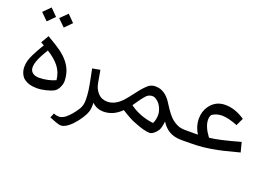

<svg xmlns="http://www.w3.org/2000/svg" viewBox="-112 -957 2149 1502"><g transform="rotate(20 963.0 -205.5)"><path d="M179.2 -569.3 237.8 -627.4 294.9 -569.3 237.8 -511.7ZM37.6 -569.3 95.7 -627.4 153.3 -569.3 95.7 -511.7ZM115.2 -138.2Q115.2 -108.4 135.7 -92.5Q156.2 -76.7 190.9 -76.7Q225.6 -76.7 263.2 -85Q300.8 -93.3 325.7 -106Q318.8 -170.9 282.7 -216.3Q246.6 -261.7 183.1 -300.8Q182.6 -299.8 177 -290.5Q171.4 -281.2 168.9 -277.1Q166.5 -272.9 160.4 -262.7Q154.3 -252.4 151.1 -246.1Q147.9 -239.7 142.3 -228.8Q136.7 -217.8 133.5 -210.2Q130.4 -202.6 126.5 -192.1Q122.6 -181.6 120.1 -172.9Q115.2 -153.3 115.2 -138.2ZM82 -225.1Q104.5 -269.5 120.8 -296.9Q137.2 -324.2 139.2 -327.6L111.8 -343.3L149.9 -408.2Q235.8 -357.4 265.6 -335.4Q350.1 -273.4 375 -197.8Q387.2 -161.1 387.7 -119.1Q387.7 -95.2 373.8 -66.4Q359.9 -37.6 338.6 -25.9Q317.4 -14.2 277.1 -4.2Q236.8 5.9 202.4 5.9Q168 5.9 143.6 -0.5Q119.1 -6.8 98.1 -21.2Q77.1 -35.6 65.2 -62Q53.2 -88.4 53.2 -117.2Q53.2 -146 60.1 -170.4Q66.9 -194.8 82 -225.1Z M657.2 -39.1 658.2 -21Q658.2 11.7 650.9 35.6Q643.6 59.6 622.3 93Q601.1 126.5 571.8 158.4Q542.5 190.4 512.2 206.5Q495.1 215.8 478.8 215.8Q462.4 215.8 430.7 204.1L380.4 184.1L395.5 146.5Q419.4 155.8 438 155.8Q467.3 155.8 494.6 133.3Q533.7 102.5 574.7 38.6Q593.8 6.8 593.8 -36.1Q593.8 -79.1 587.9 -119.9Q582 -160.6 570.6 -215.3Q559.1 -270 556.2 -287.6L620.6 -299.3L638.2 -200.7Q646 -149.9 676.5 -116.7Q707 -83.5 756.3 -83.5V0Q696.3 0 657.2 -39.1Z M1166 -124Q1166 -142.1 1157.7 -166Q1141.6 -212.9 1106 -234.9Q1090.8 -245.6 1074 -245.6Q1057.1 -245.6 1045.4 -239.5Q1033.7 -233.4 1027.3 -227.1Q1021 -220.7 1011.5 -209.2Q1002 -197.8 991.9 -184.1Q981.9 -170.4 969 -151.4Q956.1 -132.3 950.7 -125Q1036.1 -62.5 1149.9 -49.3Q1166 -81.1 1166 -124ZM755.9 -83.5Q819.3 -83.5 877.4 -146Q894.5 -164.1 939.7 -223.6Q984.9 -283.2 1015.6 -307.6Q1040.5 -325.2 1067.6 -325.2Q1094.7 -325.2 1112.3 -319.3Q1167.5 -300.3 1206.1 -237.3Q1260.3 -149.4 1298.8 -120.1Q1317.9 -105.5 1342.8 -94.5Q1367.7 -83.5 1407.7 -83.5V0Q1345.2 0 1304.2 -22.9Q1263.2 -45.9 1234.4 -92.3Q1227.5 -37.1 1215.6 -17.6Q1203.6 2 1184.6 17.3Q1165.5 32.7 1149.4 32.7Q1105.5 32.7 1016.6 -3.4Q974.6 -18.6 900.9 -65.9Q835 0 752.4 0Q737.8 -1 726.1 -13.4Q714.4 -25.9 714.4 -41.7Q714.4 -57.6 727.1 -70.6Q739.7 -83.5 755.9 -83.5Z M1510.7 -83.5Q1474.6 -143.1 1474.6 -203.1Q1474.6 -263.2 1504.9 -307.6Q1551.8 -376 1634.3 -376Q1716.8 -376 1798.8 -319.8L1769 -257.3Q1689 -288.6 1640.1 -288.6Q1591.3 -288.6 1555.7 -263.2Q1545.4 -244.6 1545.4 -221.7Q1545.4 -164.6 1600.6 -90.8Q1678.2 -98.1 1852.1 -147.5L1873 -66.9Q1783.2 -43.5 1742.9 -33.7Q1702.6 -23.9 1646 -14.4Q1589.4 -4.9 1538.1 -2.4Q1486.8 0 1407.2 0Q1391.1 -1 1378.4 -13.4Q1365.7 -25.9 1366.2 -41.7Q1366.7 -57.6 1378.7 -70.3Q1390.6 -83 1406.2 -83.5Z"/></g></svg>

Font: MiladAzad
Style: Regular
Weight: 400
Designer: Reza bakhtiari fard
Foundry: http://font-store.ir
Version: Version:0.0.3;RFB:1.2.5;Building:2016-04-05 21:27:38.277324